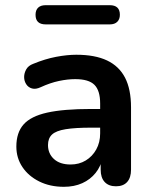

<svg xmlns="http://www.w3.org/2000/svg" viewBox="-20 -710 587 740"><path d="M226 10Q173 10 131.5 -10.5Q90 -31 66.5 -66Q43 -101 43 -145Q43 -199 71 -230.5Q99 -262 162 -276Q225 -290 331 -290H381V-218H332Q270 -218 233 -212Q196 -206 180.5 -191.5Q165 -177 165 -151Q165 -118 188 -97Q211 -76 252 -76Q285 -76 310.5 -91.5Q336 -107 351 -134Q366 -161 366 -196V-311Q366 -361 344 -383Q322 -405 270 -405Q241 -405 207.5 -398Q174 -391 137 -374Q118 -365 103.5 -369Q89 -373 81 -385.5Q73 -398 73 -413Q73 -428 81 -442.5Q89 -457 108 -464Q154 -483 196.5 -491Q239 -499 274 -499Q346 -499 392.5 -477Q439 -455 462 -410.5Q485 -366 485 -296V-56Q485 -25 470 -8.5Q455 8 427 8Q399 8 383.5 -8.5Q368 -25 368 -56V-104H376Q369 -69 348.5 -43.5Q328 -18 297 -4Q266 10 226 10ZM156 -616Q117 -616 117 -653Q117 -671 127 -680.5Q137 -690 156 -690H403Q442 -690 442 -653Q442 -636 432 -626Q422 -616 403 -616Z"/></svg>

Font: Nunito ExtraLight
Style: Bold
Weight: 700
Version: Version 3.602